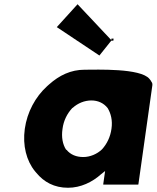

<svg xmlns="http://www.w3.org/2000/svg" viewBox="-20 -864 739 906"><path d="M505 -675 346 -844 248 -736 449 -602 505 -672H515L516 -682H506ZM322 -355H323C347 -377 379 -390 411 -390C442 -390 469 -378 488 -354C503 -329 512 -296 506 -256C501 -219 485 -185 461 -159C438 -137 405 -123 373 -123C340 -123 313 -134 294 -157H293L291 -159C276 -183 269 -216 275 -256C280 -295 297 -328 320 -353ZM692 -483 685 -492C643 -543 437 -535 379 -535C315 -535 260 -509 211 -465L202 -457C147 -407 108 -335 97 -256C86 -177 105 -105 145 -56L151 -49C187 -5 236 22 301 22C361 22 416 -5 457 -42L476 -57L467 6L468 7H632L633 6L699 -462C700 -471 697 -475 692 -482ZM685 -488 684 -487Z"/></svg>

Font: Hussar Woodtype
Style: SeBdObl
Weight: 900
Foundry: Cannot Into Space Fonts
Version: Version 1.07